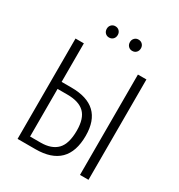

<svg xmlns="http://www.w3.org/2000/svg" viewBox="-200 -1000 1059 1135"><g transform="rotate(30 330.0 -433.0)"><path d="M428 -217Q428 0 210 0H88V-685H145V-422H212Q428 -422 428 -217ZM514 -685H572V0H514ZM367 -217Q367 -300 329 -337Q291 -374 212 -374H145V-49H217Q291 -49 329 -88Q367 -127 367 -217ZM294 -828Q294 -811 283.5 -800Q273 -789 256 -789Q240 -789 229.5 -800Q219 -811 219 -828Q219 -844 229.5 -855Q240 -866 256 -866Q273 -866 283.5 -855Q294 -844 294 -828ZM452 -828Q452 -811 441.5 -800Q431 -789 414 -789Q398 -789 387.5 -800Q377 -811 377 -828Q377 -844 387.5 -855Q398 -866 414 -866Q431 -866 441.5 -855Q452 -844 452 -828Z"/></g></svg>

Font: Fira Sans Extra Condensed Light
Style: Regular
Weight: 300
Width: 1
Designer: Carrois Corporate & Edenspiekermann AG
Foundry: Carrois Corporate GbR & Edenspiekermann AG
Version: Version 4.203